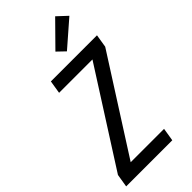

<svg xmlns="http://www.w3.org/2000/svg" viewBox="-302 -1045 1107 1107"><g transform="rotate(-45 251.5 -491.5)"><path d="M6 0 19 -80 386 -655H114L127 -735H503L490 -655L123 -80H395L382 0ZM315 -792 267 -838 410 -983 470 -927Z"/></g></svg>

Font: Iosevka Medium Oblique
Style: Regular
Weight: 500
Italic angle: -9°
Monospace: yes
Designer: Belleve Invis
Foundry: Belleve Invis
Version: Version 32.5.0; ttfautohint (v1.8.4)